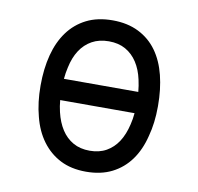

<svg xmlns="http://www.w3.org/2000/svg" viewBox="-68 -631 736 712"><g transform="rotate(10 300.0 -275.0)"><path d="M300 10Q244 10 203 -11Q162 -32 134 -70Q106 -108 93 -160Q79 -212 79 -275V-276Q79 -339 92.5 -391Q106 -443 133.5 -480.5Q161 -518 202.5 -539Q244 -560 301 -560Q357 -560 399 -539Q441 -518 468 -480.5Q495 -443 508 -391Q521 -339 521 -277V-274Q521 -212 507 -161Q494 -108 466.5 -70Q439 -32 397.5 -11Q356 10 300 10ZM160 -315H440Q438 -338 433 -360Q425 -397 407.5 -424Q390 -451 363.5 -466Q337 -481 300.5 -481Q264 -481 237 -466Q210 -451 192.5 -424Q175 -397 167 -359Q162 -338 160 -315ZM300 -69Q336 -69 362.5 -84Q389 -99 406.5 -126Q424 -153 433 -192Q438 -212 440 -235H160Q162 -212 167 -191Q176 -153 193.5 -126Q211 -99 237.5 -84Q264 -69 300 -69Z"/></g></svg>

Font: Maple Mono NL Light
Style: Regular
Weight: 300
Monospace: yes
Designer: subframe7536
Version: Version 7.000